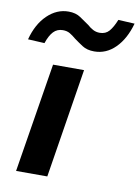

<svg xmlns="http://www.w3.org/2000/svg" viewBox="-85 -808 631 866"><g transform="rotate(10 230.5 -375.5)"><path d="M50 0 131 -501H273L193 0ZM76 -590 0 -594Q19 -666 62 -707.5Q105 -749 159 -749Q192 -749 214 -734Q236 -719 256 -705Q268 -694 282 -686.5Q296 -679 313 -679Q340 -679 356 -697.5Q372 -716 386 -751L461 -747Q441 -675 399.5 -633.5Q358 -592 303 -592Q270 -592 248.5 -606Q227 -620 208 -634Q194 -646 180.5 -654Q167 -662 148 -662Q122 -662 105 -644Q88 -626 76 -590Z"/></g></svg>

Font: Nunito Sans 7pt SemiExpanded
Style: Bold Italic
Weight: 700
Width: 6
Italic angle: -9°
Designer: Vernon Adams
Foundry: Vernon Adams
Version: Version 3.101;gftools[0.9.27]